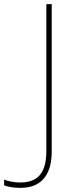

<svg xmlns="http://www.w3.org/2000/svg" viewBox="-118 -827 369 928"><path d="M-19 81C93 81 132 4 132 -95V-807H106V-98C106 -7 77 55 -19 55C-50 55 -80 49 -98 41V69C-81 75 -56 81 -19 81Z"/></svg>

Font: Noto Sans Kannada UI Thin
Style: Regular
Weight: 100
Designer: Jelle Bosma - Monotype Design Team
Foundry: Monotype Imaging Inc.
Version: Version 2.005